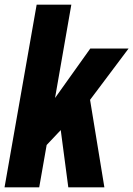

<svg xmlns="http://www.w3.org/2000/svg" viewBox="-46 -805 573 825"><path d="M-26.5 0H122.5L154.5 -182L215 -246L247.5 0H402.5L341 -376L506.5 -596.5H342L190.5 -384L260.5 -785H111.5Z"/></svg>

Font: Anybody Condensed
Style: Bold Italic
Weight: 700
Width: 3
Italic angle: -10°
Version: Version 1.113;gftools[0.9.25]